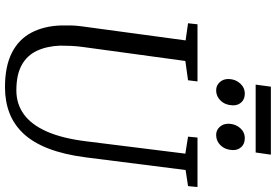

<svg xmlns="http://www.w3.org/2000/svg" viewBox="-184 -886 1080 751"><g transform="rotate(90 355.5 -510.0)"><path d="M644.5 -696.5 595 -306Q584 -220.5 560.5 -160Q537 -99.5 502 -62.2Q467 -25 421.5 -7.5Q376 10 320.5 10Q239 10 186.2 -16.8Q133.5 -43.5 107.2 -93.2Q81 -143 79 -210.5Q78.5 -229 79 -249Q79.5 -269 82.5 -290L137.5 -696.5L70.5 -706L74.5 -743H298L293.5 -706L218 -695.5L163.5 -296.5Q160 -271 159 -249Q158 -227 158 -206Q160 -154 178 -115.2Q196 -76.5 233.8 -55.5Q271.5 -34.5 333 -34.5Q386 -34.5 426.5 -63.8Q467 -93 493.8 -153.2Q520.5 -213.5 532 -306L580.5 -695.5L514 -706L517.5 -743H711L707.5 -706ZM332 -816Q314 -816 301 -830Q288 -844 288.5 -865.5Q289.5 -892 306 -910Q322.5 -928 345.5 -928Q367.5 -928 379.8 -914.5Q392 -901 391.5 -881.5Q391 -853 374 -834.5Q357 -816 332 -816ZM506.5 -816Q488.5 -816 475.8 -830Q463 -844 463.5 -865.5Q464.5 -892 480.5 -910Q496.5 -928 520 -928Q542 -928 554.5 -914.5Q567 -901 566.5 -881.5Q566 -853 549 -834.5Q532 -816 506.5 -816ZM318.5 -1030H584.5L576 -970.5H310.5Z"/></g></svg>

Font: Merriweather 36pt Light
Style: Italic
Weight: 300
Italic angle: -7.8°
Version: Version 2.101